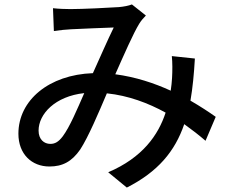

<svg xmlns="http://www.w3.org/2000/svg" viewBox="-20 -781 1040 866"><path d="M219 -744 223 -641C248 -645 280 -648 301 -649C346 -651 453 -656 493 -657C466 -602 432 -524 399 -451C201 -444 63 -329 63 -178C63 -86 123 -30 203 -30C262 -30 304 -52 342 -107C379 -164 425 -273 462 -360C559 -350 649 -316 727 -273C694 -172 623 -70 468 -4L552 65C692 -6 769 -98 811 -221C846 -196 878 -171 907 -146L953 -254C922 -276 884 -301 839 -327C849 -384 855 -448 859 -517L755 -528C758 -499 758 -463 756 -429C755 -411 753 -392 750 -372C676 -406 591 -434 500 -446C540 -536 581 -630 608 -674C616 -687 626 -699 638 -711L575 -761C560 -755 538 -751 517 -749C473 -746 352 -740 298 -740C277 -740 245 -741 219 -744ZM154 -192C154 -267 229 -347 360 -361C328 -288 295 -209 263 -166C244 -141 228 -132 207 -132C179 -132 154 -152 154 -192Z"/></svg>

Font: Source Han Sans JP Medium
Style: Regular
Weight: 500
Designer: Ryoko NISHIZUKA 西塚涼子 (kana, bopomofo & ideographs); Paul D. Hunt (Latin, Greek & Cyrillic); Sandoll Communications 산돌커뮤니
Foundry: Adobe
Version: Version 2.002;hotconv 1.0.116;makeotfexe 2.5.65601